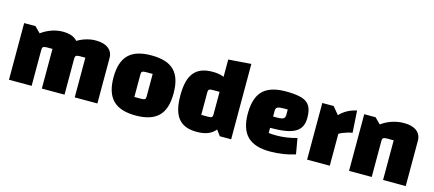

<svg xmlns="http://www.w3.org/2000/svg" viewBox="-51 -1143 3697 1636"><g transform="rotate(15 1797.5 -325.0)"><path d="M50 0V-500H150L200 -450Q244 -482 292.5 -498.5Q341 -515 390 -515Q461 -515 500.5 -484.5Q540 -454 540 -400V0H340V-350H289Q268 -350 259 -343.5Q250 -337 250 -322V0ZM340 0V-500L490 -450Q534 -482 582.5 -498.5Q631 -515 680 -515Q751 -515 790.5 -484.5Q830 -454 830 -400V0H630V-350H579Q558 -350 549 -343.5Q540 -337 540 -322V0Z M1170 15Q1102 15 1052 -1Q1002 -17 969.5 -49.5Q937 -82 921 -132Q905 -182 905 -250Q905 -319 921 -369Q937 -419 969.5 -451.5Q1002 -484 1052 -499.5Q1102 -515 1170 -515Q1239 -515 1289 -499.5Q1339 -484 1371.5 -451.5Q1404 -419 1419.5 -369Q1435 -319 1435 -250Q1435 -182 1419.5 -132Q1404 -82 1371.5 -49.5Q1339 -17 1289 -1Q1239 15 1170 15ZM1120 -135H1181Q1204 -135 1212 -141Q1220 -147 1220 -163V-365H1159Q1137 -365 1128.5 -359Q1120 -353 1120 -337Z M1710 -515Q1766 -515 1806.5 -499Q1847 -483 1873 -450.5Q1899 -418 1912 -368Q1925 -318 1925 -250Q1925 -182 1912 -132Q1899 -82 1873 -49.5Q1847 -17 1806.5 -1Q1766 15 1710 15Q1654 15 1613.5 -0.5Q1573 -16 1546.5 -48.5Q1520 -81 1507.5 -131Q1495 -181 1495 -250Q1495 -319 1507.5 -369Q1520 -419 1546.5 -451.5Q1573 -484 1613.5 -499.5Q1654 -515 1710 -515ZM1810 -365H1749Q1727 -365 1718.5 -359Q1710 -353 1710 -337V-135H1771Q1794 -135 1802 -141Q1810 -147 1810 -163ZM2010 -665V0H1910L1810 -135V-650Z M2355 15Q2287 15 2237 -1Q2187 -17 2154.5 -49.5Q2122 -82 2106 -132Q2090 -182 2090 -250Q2090 -342 2118.5 -400.5Q2147 -459 2205.5 -487Q2264 -515 2355 -515Q2445 -515 2496 -499.5Q2547 -484 2568.5 -447Q2590 -410 2590 -345Q2590 -300 2574.5 -268.5Q2559 -237 2525.5 -217.5Q2492 -198 2437.5 -189Q2383 -180 2305 -180H2275V-280H2341Q2380 -280 2395 -289Q2410 -298 2410 -322V-370H2374Q2335 -370 2320 -362Q2305 -354 2305 -332V-135Q2326 -131 2375 -131Q2418 -131 2462.5 -137.5Q2507 -144 2553 -157L2577 -19Q2525 -2 2469.5 6.5Q2414 15 2355 15Z M2780 -500 2835 -434Q2864 -465 2901 -485Q2938 -505 2983 -515L2995 -321Q2980 -320 2956.5 -313Q2933 -306 2912 -297.5Q2891 -289 2880 -281V0H2680V-500Z M3050 0V-500H3150L3200 -450Q3244 -482 3294.5 -498.5Q3345 -515 3400 -515Q3471 -515 3510.5 -484.5Q3550 -454 3550 -400V0H3350V-350H3289Q3268 -350 3259 -343.5Q3250 -337 3250 -322V0Z"/></g></svg>

Font: Changa ExtraBold
Style: Regular
Weight: 800
Designer: Eduardo Rodriguez Tunni
Foundry: Eduardo Rodriguez Tunni
Version: Version 3.002; ttfautohint (v1.8.2)